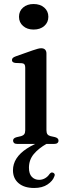

<svg xmlns="http://www.w3.org/2000/svg" viewBox="-20 -716 340 955"><path d="M202.5 -19.5 213 -1.5Q171 22.5 147.5 51Q124 79.5 124 118.5Q124 148.5 138.2 163.5Q152.5 178.5 174.5 178.5Q190 178.5 203.8 170.8Q217.5 163 226 150Q230 145 233.8 143Q237.5 141 242.5 142.5Q247.5 143.5 250.8 148.5Q254 153.5 250 162Q242.5 184 216.5 201.5Q190.5 219 150 219Q100.5 219 72.5 195.2Q44.5 171.5 44.5 131Q44.5 99.5 61.8 72.5Q79 45.5 114.2 22.5Q149.5 -0.5 202.5 -19.5ZM211 -450V-68.5Q211 -55 216 -48.2Q221 -41.5 231 -39L253.5 -34Q262.5 -31.5 266.8 -27.2Q271 -23 271 -16.5Q271 -9 265.5 -4.5Q260 0 248 0H67Q55.5 0 50.2 -4.5Q45 -9 45 -16.5Q45 -22.5 49 -26.8Q53 -31 62 -33.5L85.5 -39Q95.5 -42 100.5 -48.5Q105.5 -55 105.5 -68.5V-379.5Q105.5 -390.5 101.8 -395.5Q98 -400.5 89.5 -401.5L55.5 -403Q47 -404.5 43.2 -408Q39.5 -411.5 39.5 -417Q39.5 -423.5 43.8 -427.8Q48 -432 59 -436L142.5 -465.5Q158.5 -471 168.2 -473.5Q178 -476 185 -476Q198 -476 204.5 -469Q211 -462 211 -450ZM147 -569Q115 -569 94.8 -586.8Q74.5 -604.5 74.5 -632.5Q74.5 -661 94.8 -678.5Q115 -696 147 -696Q180 -696 200.2 -678.2Q220.5 -660.5 220.5 -632.5Q220.5 -604.5 200.2 -586.8Q180 -569 147 -569Z"/></svg>

Font: Fraunces
Style: Regular
Weight: 400
Version: Version 1.000;[b76b70a41]